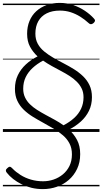

<svg xmlns="http://www.w3.org/2000/svg" viewBox="-20 -910 706 1324"><path d="M276 394Q234 394 197 385Q160 376 128 360Q96 344 70.5 324Q45 304 27 281Q20 273 20.5 265Q21 257 31 249Q41 239 48.5 240Q56 241 66 252Q89 276 121.5 296.5Q154 317 193.5 328.5Q233 340 277 340Q315 340 350 328Q385 316 413.5 292.5Q442 269 459 234.5Q476 200 476 154Q476 112 459.5 80Q443 48 414.5 23.5Q386 -1 351 -22Q316 -43 279 -63Q242 -83 207 -104.5Q172 -126 144 -153Q116 -180 99.5 -215Q83 -250 83 -297Q83 -350 103 -391.5Q123 -433 158 -465.5Q193 -498 239 -521Q207 -551 187 -588Q167 -625 167 -677Q167 -726 183.5 -765.5Q200 -805 230 -832.5Q260 -860 301.5 -875Q343 -890 392 -890Q441 -890 485 -875Q529 -860 565.5 -835.5Q602 -811 628 -782Q636 -774 635 -766.5Q634 -759 625 -751Q615 -743 607 -743Q599 -743 591 -751Q564 -776 532.5 -795.5Q501 -815 466.5 -826Q432 -837 393 -837Q340 -837 302 -818Q264 -799 244 -763.5Q224 -728 224 -678Q224 -638 240.5 -608Q257 -578 285 -555Q313 -532 347.5 -512Q382 -492 419 -473Q456 -454 490.5 -432.5Q525 -411 553 -384Q581 -357 597.5 -322Q614 -287 614 -240Q614 -188 593.5 -146Q573 -104 537.5 -72Q502 -40 456 -16Q490 15 511.5 55.5Q533 96 533 153Q533 210 511.5 255Q490 300 454 331Q418 362 372 378Q326 394 276 394ZM418 -46Q460 -68 491 -96Q522 -124 539 -160Q556 -196 556 -239Q556 -273 543.5 -299Q531 -325 509.5 -346.5Q488 -368 460 -386Q432 -404 400.5 -420.5Q369 -437 337.5 -454.5Q306 -472 277 -492Q236 -470 205 -441.5Q174 -413 157 -377.5Q140 -342 140 -298Q140 -265 152.5 -238.5Q165 -212 186.5 -191Q208 -170 235.5 -152.5Q263 -135 294.5 -118Q326 -101 358 -83.5Q390 -66 418 -46ZM0 365H666V375H0ZM0 -20H666V0H0ZM0 -505H666V-500H0ZM0 -885H666V-875H0Z"/></svg>

Font: Playwrite GB S Guides
Style: Italic
Weight: 400
Italic angle: -7.01216°
Designer: Veronika Burian, José Scaglione
Foundry: TypeTogether
Version: Version 1.002